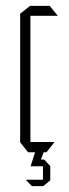

<svg xmlns="http://www.w3.org/2000/svg" viewBox="-20 -521 236 657"><path d="M76 0 49 -34V-35H166V-34L139 0ZM49 -35V-474L83 -501H84V-35ZM84 -467V-501H150L177 -468V-467ZM111 48 112 25H131L152 47V48ZM85 48V47L100 0H129V1L111 48ZM89 116 69 95V94H127V116ZM127 116V48H152V96L128 116Z"/></svg>

Font: Foldit ExtraLight
Style: Regular
Weight: 250
Version: Version 1.003